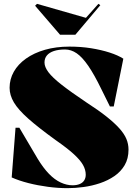

<svg xmlns="http://www.w3.org/2000/svg" viewBox="-20 -966 705 1001"><path d="M332 15Q283 15 230 8Q177 1 128 -11.5Q79 -24 41 -41L61 -300H81L176 -139Q205 -91 235 -60Q265 -29 296.5 -14.5Q328 0 358 0Q380 0 395.5 -6.5Q411 -13 419 -25.5Q427 -38 427 -55Q427 -81 412.5 -106.5Q398 -132 364 -163Q330 -194 271 -235Q181 -300 128 -347Q75 -394 52.5 -432Q30 -470 30 -508Q30 -553 52 -592Q74 -631 115.5 -660.5Q157 -690 214.5 -706.5Q272 -723 342 -723Q402 -723 455 -714.5Q508 -706 551.5 -692Q595 -678 623 -660L573 -411H553L508 -502Q471 -578 440 -623Q409 -668 380 -688Q351 -708 319 -708Q285 -708 261 -700Q237 -692 224.5 -677Q212 -662 212 -640Q212 -617 232.5 -589.5Q253 -562 301.5 -524Q350 -486 432 -431Q494 -391 535.5 -358Q577 -325 602.5 -296.5Q628 -268 639 -241.5Q650 -215 650 -186Q650 -139 630 -105Q610 -71 576.5 -48Q543 -25 501.5 -11Q460 3 416 9Q372 15 332 15ZM493 -946 503 -939 373 -785H293L163 -936L173 -946L428 -873Z"/></svg>

Font: Kalnia
Style: Bold
Weight: 700
Designer: Frida Medrano
Foundry: Frida Medrano
Version: Version 1.105